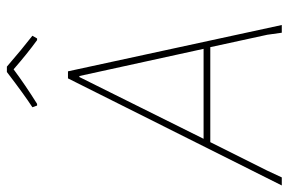

<svg xmlns="http://www.w3.org/2000/svg" viewBox="-172 -696 859 572"><g transform="rotate(-90 258.0 -409.5)"><path d="M470 0H447L441 -43L404 -213H121L36 -43L16 0H-8L311 -637H332ZM318 -603H315L131 -233H399ZM225 -743Q262 -767 330 -819H346Q398 -774 438 -743L430 -729H425Q385 -758 338 -799Q291 -764 235 -729H230Z"/></g></svg>

Font: Luna Sans Thin
Style: Italic
Weight: 250
Italic angle: -7°
Designer: Juan Pablo del Peral
Foundry: Huerta Tipografica
Version: Version 2.001; ttfautohint (v1.5)